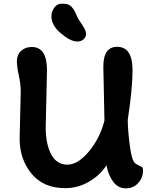

<svg xmlns="http://www.w3.org/2000/svg" viewBox="-20 -1016 861 1046"><path d="M549 -359 543 -653Q543 -761 618 -761Q702 -761 702 -634Q702 -534 676 -363Q676 -309 687 -224Q698 -139 717 -126Q735 -114 743 -111Q751 -108 754 -106Q759 -101 759 -86Q759 -48 733 -19Q707 10 665.5 10Q624 10 597 -25.5Q570 -61 560 -116Q528 -64 467 -27.5Q406 9 335 9Q217 9 152 -69.5Q87 -148 87 -261L93 -516Q93 -557 82.5 -604.5Q72 -652 72 -684.5Q72 -717 94.5 -738.5Q117 -760 153 -760Q236 -760 236 -634L229 -323Q229 -231 259 -175Q289 -119 347 -119Q405 -119 465 -191.5Q525 -264 549 -359ZM260 -927Q260 -953 276 -974.5Q292 -996 315.5 -996Q339 -996 351 -991.5Q363 -987 371.5 -977Q380 -967 384.5 -959.5Q389 -952 396 -935.5Q403 -919 405.5 -914.5Q408 -910 428.5 -879.5Q449 -849 449 -832Q449 -815 436 -802.5Q423 -790 400 -790Q364 -790 312 -834Q260 -878 260 -927Z"/></svg>

Font: Delius Unicase
Style: Bold
Weight: 700
Designer: Natalia Raices
Foundry: Natalia Raices
Version: Version 1.001